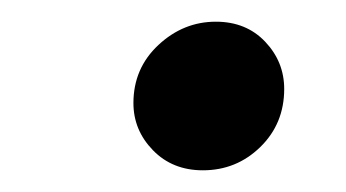

<svg xmlns="http://www.w3.org/2000/svg" viewBox="-20 -390 319 177"><path d="M167 -233Q139 -233 121 -251.5Q103 -270 103 -295Q103 -327 126 -348.5Q149 -370 179 -370Q207 -370 224.5 -351.5Q242 -333 242 -308Q242 -276 220 -254.5Q198 -233 167 -233Z"/></svg>

Font: Lisu Bosa
Style: Bold Italic
Weight: 700
Italic angle: -19°
Designer: David Morse, Annie Olsen, Victor Gaultney, Frank Grießhammer (Latin)
Foundry: SIL International
Version: Version 2.000